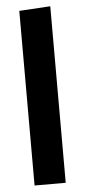

<svg xmlns="http://www.w3.org/2000/svg" viewBox="-54 -785 362 817"><g transform="rotate(-5 127.0 -377.0)"><path d="M60 0V-746L193 -754V0Z"/></g></svg>

Font: Arsenal SC
Style: Bold
Weight: 700
Designer: Andrij Shevchenko
Foundry: Stairsfor
Version: Version 2.001; ttfautohint (v1.8.4.7-5d5b)